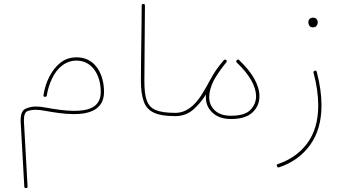

<svg xmlns="http://www.w3.org/2000/svg" viewBox="-20 -604 1746 976"><path d="M369.1 -312.5C337.4 -312.5 309.6 -303.2 286.6 -284.7C240.2 -247.6 211.4 -185.5 201.2 -121.6C200.7 -120.6 200.7 -119.6 200.7 -118.7C200.7 -114.3 203.6 -111.8 209.5 -111.8C214.4 -111.8 217.3 -114.3 217.8 -118.7C222.7 -148.4 231.4 -176.8 244.1 -203.6C269.5 -257.8 312 -295.9 369.1 -295.9C450.2 -295.9 492.2 -219.7 492.2 -137.2C492.2 -58.6 431.2 -40.5 356 -40.5C309.1 -40.5 256.3 -49.3 210 -57.6C192.9 -61 177.2 -62.5 163.1 -62.5C145 -62.5 127.9 -59.1 110.8 -51.8C93.8 -44.4 85 -24.9 85 7.8V13.7L103.5 344.2C103.5 349.6 106.4 352.1 111.8 352.1C117.2 352.1 120.1 349.6 120.1 344.7V343.3L101.6 12.7V5.9C101.6 -20 107.9 -35.2 121.1 -39.6C133.8 -43.9 147 -45.9 160.2 -45.9C173.3 -45.9 189 -44.4 207 -41C253.4 -32.7 307.1 -23.9 356 -23.9C436.5 -23.9 508.8 -47.9 508.8 -137.2C508.8 -167.5 503.9 -195.8 493.7 -222.7C473.1 -275.9 431.6 -312.5 369.1 -312.5Z M696.3 -194.3C696.3 -149.9 701.2 -114.3 710.9 -87.9C730 -34.7 777.3 -13.7 870.6 -13.7H871.1C876.5 -13.7 879.4 -16.6 879.4 -22C879.4 -27.3 876.5 -30.3 871.1 -30.3H870.6C826.2 -30.3 792.5 -35.2 770 -45.4C725.1 -64.9 713.9 -110.8 713.9 -194.3C713.9 -251.5 714.4 -314.5 715.3 -382.3C716.3 -450.2 716.8 -514.6 716.8 -575.7C716.8 -581.1 713.9 -584 708.5 -584C703.1 -584 700.2 -581.1 700.2 -575.7C700.2 -455.6 696.3 -307.1 696.3 -194.3Z M862.8 -22C862.8 -16.6 865.7 -13.7 871.1 -13.7C906.7 -13.7 937 -24.9 962.4 -46.9C987.3 -68.8 1008.8 -94.7 1026.9 -123.5C1026.4 -119.1 1026.4 -114.7 1026.4 -110.4C1026.4 -78.1 1037.6 -51.8 1060.5 -30.8C1083.5 -9.8 1114.3 1 1153.8 1C1203.1 1 1239.7 -10.3 1263.7 -32.7C1287.1 -54.7 1298.8 -82.5 1298.8 -115.2C1298.8 -171.9 1262.2 -235.4 1195.8 -298.3C1193.8 -300.3 1191.9 -301.3 1189.9 -301.3C1188 -301.3 1186 -300.3 1183.6 -297.9C1181.6 -295.9 1180.7 -293.9 1180.7 -292C1180.7 -290 1181.6 -288.1 1184.1 -285.6C1248.5 -224.6 1281.7 -164.6 1281.7 -115.2C1281.7 -88.4 1272 -64.9 1252.9 -45.4C1233.9 -25.4 1200.7 -15.6 1153.8 -15.6C1118.2 -15.6 1090.8 -24.9 1071.8 -43C1052.7 -61 1043.5 -83.5 1043.5 -110.4C1043.5 -136.2 1051.3 -165 1067.4 -196.8C1085 -228 1110.8 -263.7 1130.4 -287.1C1131.8 -289.6 1132.8 -291.5 1132.8 -293C1132.8 -295.4 1131.8 -297.4 1129.9 -298.8C1128.4 -300.3 1126.5 -300.8 1124 -300.8C1121.6 -300.8 1119.1 -299.8 1117.7 -297.9C1093.8 -270.5 1074.7 -244.1 1060.5 -219.2C1055.2 -210.9 1050.8 -202.6 1046.9 -195.3C1033.7 -169.9 1019 -144.5 1002.9 -119.1C969.7 -68.4 927.7 -30.3 871.1 -30.3C865.7 -30.3 862.8 -27.3 862.8 -22Z M1579.1 -244.1C1575.2 -242.7 1573.2 -240.2 1573.2 -237.3C1573.2 -236.3 1573.2 -235.4 1573.7 -234.4C1589.8 -174.3 1597.7 -118.7 1597.7 -68.4C1597.7 9.8 1579.1 73.7 1542.5 123.5C1505.9 173.3 1455.6 209 1392.6 230C1388.7 231.4 1386.7 233.4 1386.7 236.8C1386.7 238.3 1387.2 239.7 1387.7 241.2C1389.2 245.1 1391.6 247.1 1395 247.1C1396 247.1 1397 247.1 1398.4 246.6C1464.8 224.6 1517.6 186.5 1556.2 133.3C1594.7 80.1 1614.3 12.7 1614.3 -68.4C1614.3 -120.6 1606.4 -177.2 1590.3 -238.3C1589.4 -242.7 1586.9 -245.1 1583.5 -245.1C1582 -245.1 1580.6 -244.6 1579.1 -244.1ZM1547.4 -492.7C1547.4 -488.3 1547.9 -484.4 1548.8 -481C1551.3 -472.7 1558.1 -464.8 1570.3 -464.8C1589.4 -464.8 1595.2 -480 1595.2 -491.7C1595.2 -496.1 1593.8 -500.5 1591.3 -504.4C1586.9 -510.7 1580.6 -514.2 1571.8 -514.2C1555.7 -514.2 1547.4 -502.9 1547.4 -492.7Z"/></svg>

Font: Mikhak Thin
Style: Regular
Weight: 100
Designer: Amin Abedi
Version: Version 3.2